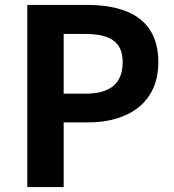

<svg xmlns="http://www.w3.org/2000/svg" viewBox="-20 -761 707 781"><path d="M91 0H239V-263H338C497 -263 624 -339 624 -508C624 -683 498 -741 334 -741H91ZM239 -380V-623H323C425 -623 479 -594 479 -508C479 -423 430 -380 328 -380Z"/></svg>

Font: Noto Sans Mono CJK HK
Style: Bold
Weight: 700
Designer: Ryoko NISHIZUKA 西塚涼子 (kana, bopomofo & ideographs); Paul D. Hunt (Latin, Greek & Cyrillic); Sandoll Communications 산돌커뮤니
Foundry: Adobe
Version: Version 2.004;hotconv 1.0.118;makeotfexe 2.5.65603